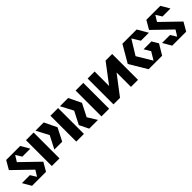

<svg xmlns="http://www.w3.org/2000/svg" viewBox="372 -2191 3681 3681"><g transform="rotate(-45 2212.5 -350.5)"><path d="M317.5 -54.5 243 -174H27L128 0H283H284H291H344H351H352H507L608 -174L243 -527L317.5 -646.5L392 -527H608L507 -701H352H351H344H291H284H283H128L27 -527L392 -174Z M872 0V-701H664V0ZM1055 -448 922 -189H1135L1267 -448L1145 -701H922Z M1718 -448 1585 -189 1678 0H1915L1798 -189L1930 -448L1808 -701H1585ZM1535 0V-701H1327V0Z M2218 0V-701H2010V0Z M2336 0V-701H2526V-309L2823 -701H3001V0H2810V-390L2513 0Z M3571 -491 3472 -652.1 3289 -354 3472 -49.9 3568.4 -210H3568L3491 -339H3704L3781 -210H3780.8L3655 0H3502H3442H3289L3077 -354L3279 -701H3442H3502H3665L3787 -491Z M4117.5 -54.5 4043 -174H3827L3928 0H4083H4084H4091H4144H4151H4152H4307L4408 -174L4043 -527L4117.5 -646.5L4192 -527H4408L4307 -701H4152H4151H4144H4091H4084H4083H3928L3827 -527L4192 -174Z"/></g></svg>

Font: Radio Edit
Style: P3
Weight: 800
Version: Version 3.001;PS 003.001;hotconv 1.0.70;makeotf.lib2.5.58329